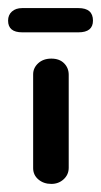

<svg xmlns="http://www.w3.org/2000/svg" viewBox="-41 -445 250 475"><path d="M86 10Q67 10 54 -1Q41 -12 41 -29V-261Q41 -277 53.5 -288.5Q66 -300 86 -300Q106 -300 117.5 -288.5Q129 -277 129 -260V-30Q129 -13 116.5 -1.5Q104 10 86 10ZM14 -365Q-21 -365 -21 -394Q-21 -408 -11.5 -416.5Q-2 -425 14 -425H153Q189 -425 189 -394Q189 -365 153 -365Z"/></svg>

Font: Dongle
Style: Bold
Weight: 700
Designer: Yanghee Ryu
Foundry: Yanghee Ryu
Version: Version 2.000